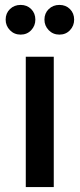

<svg xmlns="http://www.w3.org/2000/svg" viewBox="-20 -762 324 782"><path d="M85 -531H199V0H85ZM64 -742Q90 -742 107 -725Q124 -708 124 -682Q124 -657 107 -639Q90 -621 64 -621Q38 -621 20.5 -639Q3 -657 3 -682Q3 -708 20.5 -725Q38 -742 64 -742ZM222 -742Q248 -742 265 -725Q282 -708 282 -682Q282 -657 265 -639Q248 -621 222 -621Q196 -621 178.5 -639Q161 -657 161 -682Q161 -708 178.5 -725Q196 -742 222 -742Z"/></svg>

Font: Alexandria
Style: Regular
Weight: 400
Designer: Mohamed Gaber
Foundry: Kief Type Foundry
Version: Version 5.100